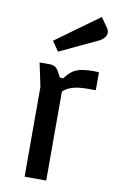

<svg xmlns="http://www.w3.org/2000/svg" viewBox="-88 -826 537 874"><g transform="rotate(10 180.5 -388.5)"><path d="M349 -711Q349 -698 339.5 -687Q330 -676 315 -669L141 -587L110 -632L310 -777L342 -732Q349 -722 349 -711ZM156 -498 170 -472H186Q209 -505 236.5 -516.5Q264 -528 315 -528Q337 -528 341 -526V-444H300Q222 -444 190 -411V0H90V-415L67 -524H114Q127 -524 137.5 -518.5Q148 -513 156 -498Z"/></g></svg>

Font: Voces
Style: Regular
Weight: 400
Designer: Ana Paula Megda, Pablo Ugerman
Foundry: Ana Paula Megda, Pablo Ugerman
Version: Version 1.100